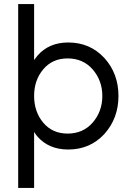

<svg xmlns="http://www.w3.org/2000/svg" viewBox="-20 -720 649 940"><path d="M147 200V-74Q151 -68 154.5 -63Q158 -58 162 -53Q218 12 314 12Q421 12 491 -64Q560 -141 560 -250Q560 -360 491 -436Q421 -512 314 -512Q219 -512 163 -447Q159 -442 155 -436.5Q151 -431 147 -426V-700H69V200ZM311 -434Q386 -434 433 -381Q481 -326 481 -250Q481 -174 433 -119Q386 -66 311 -66Q237 -66 192 -119Q170 -145 158.5 -178Q147 -211 147 -250Q147 -290 158.5 -322.5Q170 -355 192 -381Q237 -434 311 -434Z"/></svg>

Font: Unageo
Style: Regular
Weight: 400
Designer: Richard Sepsi
Foundry: Richard Sepsi
Version: Version 2.000